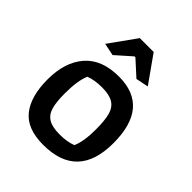

<svg xmlns="http://www.w3.org/2000/svg" viewBox="-194 -797 921 921"><g transform="rotate(45 266.0 -337.0)"><path d="M121 -545 219 -682H313L410 -545L346 -532L269 -602H263L184 -532ZM46 -229Q46 -346 104.5 -413.5Q163 -481 279 -481Q486 -481 486 -236Q486 8 253 8Q143 8 94.5 -53.5Q46 -115 46 -229ZM360 -97Q380 -142 380 -223Q380 -284 370.5 -319Q361 -354 334.5 -370.5Q308 -387 258 -387Q208 -387 172 -373Q152 -327 152 -240Q152 -180 162 -147Q172 -114 198 -98.5Q224 -83 274 -83Q324 -83 360 -97Z"/></g></svg>

Font: Athiti SemiBold
Style: Regular
Weight: 600
Designer: CadsonDemak Team
Foundry: CadsonDemak
Version: Version 1.032